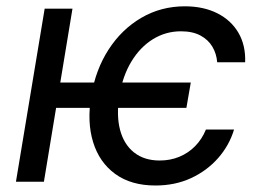

<svg xmlns="http://www.w3.org/2000/svg" viewBox="-20 -568 815 600"><path d="M576.2 -310.1 562.5 -231H133.8L147 -310.1ZM206.5 -541 117.2 0H29.8L119.6 -541ZM465.8 11.7Q389.6 11.7 340.1 -24.4Q290.5 -60.5 271 -123.8Q251.5 -187 265.1 -268.6Q278.8 -350.6 319.6 -413.6Q360.4 -476.6 421.9 -512.5Q483.4 -548.3 557.6 -548.3Q615.7 -548.3 658.9 -526.6Q702.1 -504.9 725.1 -465.6Q748 -426.3 746.1 -373.5H658.7Q656.7 -399.9 643.8 -421.9Q630.9 -443.8 606.4 -457Q582 -470.2 545.4 -470.2Q498 -470.2 458 -445.6Q418 -420.9 390.6 -375.7Q363.3 -330.6 353 -269Q343.3 -207.5 355.2 -162.1Q367.2 -116.7 398.9 -91.6Q430.7 -66.4 479 -66.4Q512.2 -66.4 540.5 -78.1Q568.8 -89.8 590.1 -111.6Q611.3 -133.3 623.5 -163.1H711.4Q696.3 -113.3 661.4 -73.7Q626.5 -34.2 576.7 -11.2Q526.9 11.7 465.8 11.7Z"/></svg>

Font: Inter 17pt
Style: Italic
Weight: 400
Italic angle: -9.3988°
Version: Version 4.001;git-66647c0bb